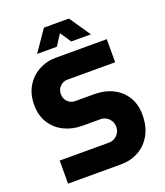

<svg xmlns="http://www.w3.org/2000/svg" viewBox="-158 -991 942 1097"><g transform="rotate(-20 313.0 -442.5)"><path d="M64.7 0V-140.3H363.7Q384 -140.3 399.8 -150Q415.7 -159.7 425.2 -175.8Q434.7 -192 434.7 -211Q434.7 -231 425.2 -247.2Q415.7 -263.3 399.8 -273Q384 -282.7 363.7 -282.7H255.7Q194.7 -282.7 145 -307Q95.3 -331.3 65.8 -377.5Q36.3 -423.7 36.3 -488.7Q36.3 -552.7 64.3 -600Q92.3 -647.3 140 -673.7Q187.7 -700 245.7 -700H554.7V-559.7H264.7Q246.7 -559.7 231.8 -550.7Q217 -541.7 208.8 -527Q200.7 -512.3 200.7 -494.3Q200.7 -476.3 208.8 -461.7Q217 -447 231.8 -438.2Q246.7 -429.3 264.7 -429.3H377.7Q444.7 -429.3 494.3 -403.8Q544 -378.3 571.3 -332.7Q598.7 -287 598.7 -225.7Q598.7 -154 570.2 -103.3Q541.7 -52.7 493.7 -26.3Q445.7 0 387.7 0ZM152 -757 239.7 -884.7H391.7L479 -757H359.7L315 -823.7L271.7 -757Z"/></g></svg>

Font: MuseoModerno Thin
Style: Regular
Weight: 100
Designer: Pablo Cosgaya, Héctor Gatti, Marcela Romero, and the Authors of The MuseoModerno Project.
Foundry: Omnibus-Type Team
Version: Version 1.003